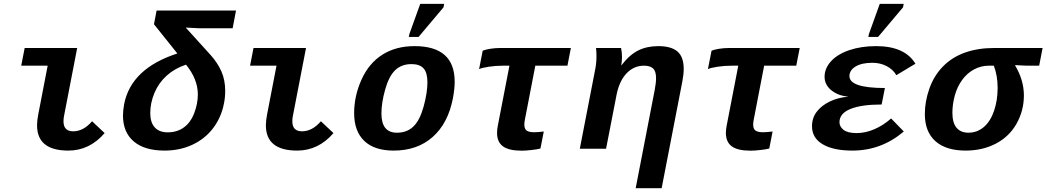

<svg xmlns="http://www.w3.org/2000/svg" viewBox="-20 -780 5488 1007"><path d="M338.4 9.8Q174.3 9.8 174.3 -123Q174.3 -147.5 180.7 -180.2L230 -435.5H91.3L109.4 -528.3H384.8L316.4 -174.8Q313 -159.2 313 -144Q313 -91.3 363.8 -91.3Q417.5 -91.3 462.9 -144L528.8 -82Q449.7 9.8 338.4 9.8Z M1017.6 -284.7Q1017.6 -364.7 955.6 -440.9Q896.5 -421.4 854.2 -383.3Q812 -345.2 790 -292.5Q768.1 -239.7 768.1 -187Q768.1 -137.7 791.7 -111.8Q815.4 -85.9 859.4 -85.9Q908.2 -85.9 943.8 -111.3Q979.5 -136.7 998.5 -186.3Q1017.6 -235.8 1017.6 -284.7ZM1025.4 -631.8 954.1 -635.3 1084 -492.2Q1120.6 -451.7 1140.9 -406.2Q1161.1 -360.8 1161.1 -303.7Q1161.1 -267.6 1154.3 -235.8Q1140.1 -163.6 1097.7 -107.7Q1055.2 -51.8 989.3 -21Q923.3 9.8 843.3 9.8Q737.8 9.8 681.4 -38.3Q625 -86.4 625 -174.3Q625 -200.2 631.3 -234.9Q668.5 -421.4 910.2 -499.5L787.6 -652.8L801.3 -724.6H1217.8L1200.2 -631.8Z M1538.6 9.8Q1374.5 9.8 1374.5 -123Q1374.5 -147.5 1380.9 -180.2L1430.2 -435.5H1291.5L1309.6 -528.3H1585L1516.6 -174.8Q1513.2 -159.2 1513.2 -144Q1513.2 -91.3 1564 -91.3Q1617.7 -91.3 1663.1 -144L1729 -82Q1649.9 9.8 1538.6 9.8Z M2044.9 9.8Q1943.4 9.8 1890.4 -41Q1837.4 -91.8 1837.4 -187Q1837.4 -276.9 1876.2 -362.8Q1915 -448.7 1985.8 -493.4Q2056.6 -538.1 2154.3 -538.1Q2364.7 -538.1 2364.7 -351.1Q2364.7 -314 2355.5 -264.6Q2330.1 -133.3 2249.5 -61.8Q2168.9 9.8 2044.9 9.8ZM2221.7 -349.1Q2221.7 -398.4 2201.7 -421.1Q2181.6 -443.8 2138.2 -443.8Q2085.9 -443.8 2052.7 -411.9Q2019.5 -379.9 2000 -310.1Q1980.5 -240.2 1980.5 -184.6Q1980.5 -84 2061.5 -84Q2114.7 -84 2148.4 -116.7Q2182.1 -149.4 2201.9 -221.4Q2221.7 -293.5 2221.7 -349.1ZM2124 -586.4 2127.4 -602.5 2184.1 -759.8H2309.6L2306.2 -741.7L2175.3 -586.4Z M2619.1 -435.5Q2579.6 -435.5 2543 -429.9Q2506.3 -424.3 2492.7 -417.5L2511.7 -514.2Q2525.9 -520 2551.5 -524.2Q2577.1 -528.3 2603.5 -528.3H2974.1L2956.1 -435.5H2787.6L2732.9 -152.3Q2730 -137.7 2730 -127Q2730 -103 2742.9 -94.7Q2755.9 -86.4 2780.8 -86.4Q2800.8 -86.4 2832 -90.3L2814.5 -1Q2798.8 3.4 2767.6 6.8Q2736.3 10.3 2716.3 10.3Q2648.9 10.3 2617.9 -12.5Q2586.9 -35.2 2586.9 -83Q2586.9 -100.6 2591.3 -122.6L2651.9 -435.5Z M3314 207 3413.6 -307.1Q3420.9 -345.2 3420.9 -370.1Q3420.9 -406.2 3405.3 -420.9Q3389.6 -435.5 3357.4 -435.5Q3304.7 -435.5 3266.6 -395.8Q3228.5 -356 3213.9 -283.7L3158.7 0H3021L3101.6 -415.5Q3108.4 -448.7 3108.4 -487.3Q3108.4 -507.8 3106 -528.3H3237.3Q3242.2 -506.8 3242.2 -481Q3242.2 -457.5 3238.3 -438H3239.7Q3281.7 -492.7 3327.4 -515.4Q3373 -538.1 3432.6 -538.1Q3500.5 -538.1 3533.2 -509.8Q3565.9 -481.4 3565.9 -418.9Q3565.9 -389.6 3558.6 -352.1L3450.2 207Z M3819.3 -435.5Q3779.8 -435.5 3743.2 -429.9Q3706.5 -424.3 3692.9 -417.5L3711.9 -514.2Q3726.1 -520 3751.7 -524.2Q3777.3 -528.3 3803.7 -528.3H4174.3L4156.2 -435.5H3987.8L3933.1 -152.3Q3930.2 -137.7 3930.2 -127Q3930.2 -103 3943.1 -94.7Q3956.1 -86.4 3981 -86.4Q4001 -86.4 4032.2 -90.3L4014.6 -1Q3999 3.4 3967.8 6.8Q3936.5 10.3 3916.5 10.3Q3849.1 10.3 3818.1 -12.5Q3787.1 -35.2 3787.1 -83Q3787.1 -100.6 3791.5 -122.6L3852.1 -435.5Z M4473.1 -82Q4518.1 -82 4564.9 -101.8Q4611.8 -121.6 4653.8 -158.7L4720.2 -90.3Q4602.5 9.8 4450.7 9.8Q4350.6 9.8 4294.7 -23.4Q4238.8 -56.6 4238.8 -117.7Q4238.8 -161.6 4263.9 -194.3Q4289.1 -227.1 4332.5 -247.8Q4376 -268.6 4426.3 -272.5L4426.8 -273.4Q4374.5 -278.3 4339.6 -307.1Q4304.7 -335.9 4304.7 -377.4Q4304.7 -421.4 4338.6 -458.7Q4372.6 -496.1 4434.8 -517.1Q4497.1 -538.1 4574.7 -538.1Q4725.6 -538.1 4781.2 -445.8L4681.2 -385.7Q4663.6 -416 4630.1 -433.3Q4596.7 -450.7 4555.7 -450.7Q4499.5 -450.7 4467.3 -431.2Q4435.1 -411.6 4435.1 -380.9Q4435.1 -318.4 4621.1 -318.4L4604 -231.9Q4498.5 -231.9 4440.9 -208.7Q4383.3 -185.5 4382.8 -139.6Q4382.8 -115.7 4404.3 -98.9Q4425.8 -82 4473.1 -82ZM4534.2 -586.4 4537.6 -602.5 4594.2 -759.8H4719.7L4716.3 -741.7L4585.4 -586.4Z M5044.4 9.8Q4941.4 9.8 4886 -39.6Q4830.6 -88.9 4830.6 -182.1Q4830.6 -248 4854.5 -315.7Q4878.4 -383.3 4925.8 -431.6Q4973.1 -480 5041 -504.2Q5108.9 -528.3 5193.4 -528.3H5448.2L5430.2 -435.5H5364.3L5304.7 -438.5L5304.2 -436.5Q5350.1 -359.4 5350.1 -279.3Q5350.1 -200.7 5312.3 -132.6Q5274.4 -64.5 5204.1 -27.3Q5133.8 9.8 5044.4 9.8ZM5212.4 -319.3Q5212.4 -383.3 5192.4 -435.5H5166Q5126 -435.5 5089.4 -416.3Q5052.7 -397 5026.4 -360.8Q5000 -324.7 4987.5 -278.3Q4975.1 -231.9 4975.1 -189Q4975.1 -136.2 4996.8 -110.1Q5018.6 -84 5059.1 -84Q5105 -84 5139.9 -113.8Q5174.8 -143.6 5193.6 -198.7Q5212.4 -253.9 5212.4 -319.3Z"/></svg>

Font: Cousine
Style: Bold Italic
Weight: 700
Italic angle: -12°
Monospace: yes
Designer: Steve Matteson
Foundry: Ascender Corporation
Version: Version 1.20